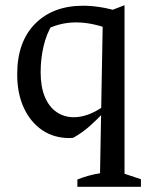

<svg xmlns="http://www.w3.org/2000/svg" viewBox="-20 -521 587 737"><path d="M247 9Q187 9 142 -21.5Q97 -52 71.5 -107Q46 -162 46 -236Q46 -360 114.5 -429.5Q183 -499 299 -499Q330 -499 365.5 -493.5Q401 -488 438 -476L424 -399Q344 -435 272 -435Q238 -435 206.5 -426.5Q175 -418 144 -401L180 -426Q158 -390 147 -342.5Q136 -295 136 -244Q136 -188 152 -149.5Q168 -111 197 -91Q226 -71 264 -71Q290 -71 319 -81.5Q348 -92 379 -114V-91Q354 -63 324.5 -37Q295 -11 261 8Q258 8 254.5 8.5Q251 9 247 9ZM277 196V168Q297 160 318 154Q339 148 364 144L375 -469L458 -501V146L521 167V196Z"/></svg>

Font: Piazzolla Thin Medium
Style: Regular
Weight: 500
Version: Version 2.005